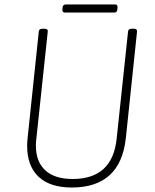

<svg xmlns="http://www.w3.org/2000/svg" viewBox="-20 -830 691 856"><path d="M300 6Q203 6 152 -42Q101 -90 101 -180Q101 -188 101.5 -196.5Q102 -205 103 -214L153 -690Q154 -702 170 -702H178Q194 -702 193 -690L142 -211Q140 -196 140 -181Q140 -109 182 -70.5Q224 -32 304 -32Q481 -32 500 -211L551 -690Q552 -702 568 -702H576Q592 -702 591 -690L541 -214Q517 6 300 6ZM269 -774Q257 -774 258 -788L259 -796Q260 -810 273 -810H494Q505 -810 504 -796L503 -788Q502 -774 490 -774Z"/></svg>

Font: Asap Semi Condensed Semi Condensed Thin
Style: Italic
Weight: 100
Width: 4
Italic angle: -6°
Designer: Pablo Cosgaya
Foundry: Omnibus-Type
Version: Version 3.001; ttfautohint (v1.8.4.7-5d5b)